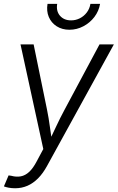

<svg xmlns="http://www.w3.org/2000/svg" viewBox="-31 -772 612 999"><path d="M-10.7 197.8 13.7 140.6 27.3 142.6Q54.2 149.9 77.4 145.5Q100.6 141.1 121.1 122.1Q141.6 103 160.6 66.4L194.3 3.4L75.7 -541H144L213.4 -202.6Q222.7 -157.2 228.5 -112.5Q234.4 -67.9 241.2 -24.4H218.8Q239.7 -67.9 260.5 -112.5Q281.2 -157.2 305.7 -202.6L486.8 -541H561.5L214.4 90.3Q192.9 129.9 167.2 155.8Q141.6 181.6 111.8 194.6Q82 207.5 47.9 207.5Q29.8 207.5 14.4 204.6Q-1 201.7 -10.7 197.8ZM330.1 -617.2Q292 -617.2 263.9 -635.3Q235.8 -653.3 222.9 -683.8Q210 -714.4 216.3 -752H266.6Q260.3 -714.4 281 -690.2Q301.8 -666 338.9 -666Q363.3 -666 384.8 -677Q406.2 -688 420.9 -707.5Q435.5 -727.1 439.5 -752H489.7Q483.4 -714.4 460.2 -683.8Q437 -653.3 402.8 -635.3Q368.7 -617.2 330.1 -617.2Z"/></svg>

Font: Inter 17pt Light
Style: Italic
Weight: 300
Italic angle: -9.3988°
Version: Version 4.001;git-66647c0bb